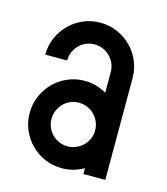

<svg xmlns="http://www.w3.org/2000/svg" viewBox="-75 -499 487 559"><g transform="rotate(15 168.0 -219.0)"><path d="M160.6 -438.5Q188 -438.5 211.9 -428.2Q235.8 -418 253.9 -399.9Q272 -381.8 282.2 -357.9Q292.5 -334 292.5 -307.1V0H226.6V-17.6Q211.9 -9.3 195.6 -4.6Q179.2 0 160.6 0Q133.3 0 109.6 -10.3Q85.9 -20.5 67.9 -38.6Q49.8 -56.6 39.6 -80.3Q29.3 -104 29.3 -131.3Q29.3 -158.7 39.6 -182.6Q49.8 -206.5 67.9 -224.6Q85.9 -242.7 109.6 -252.9Q133.3 -263.2 160.6 -263.2Q179.2 -263.2 195.6 -258.3Q211.9 -253.4 226.6 -245.1V-307.1Q226.6 -320.8 221.4 -332.8Q216.3 -344.7 207.3 -353.8Q198.2 -362.8 186.3 -367.9Q174.3 -373 160.6 -373Q147 -373 135 -367.9Q123 -362.8 114.3 -353.8Q105.5 -344.7 100.3 -332.8Q95.2 -320.8 95.2 -307.1H29.3Q29.3 -334 39.6 -357.9Q49.8 -381.8 67.9 -399.9Q85.9 -418 109.6 -428.2Q133.3 -438.5 160.6 -438.5ZM160.6 -197.3Q147 -197.3 135 -192.1Q123 -187 114.3 -178Q105.5 -168.9 100.3 -157Q95.2 -145 95.2 -131.3Q95.2 -117.7 100.3 -105.7Q105.5 -93.8 114.3 -85Q123 -76.2 135 -71Q147 -65.9 160.6 -65.9Q173.8 -65.9 185.5 -70.8Q197.3 -75.7 206.3 -84.2Q215.3 -92.8 220.7 -104Q226.1 -115.2 226.6 -128.4V-131.3Q226.6 -145 221.4 -157Q216.3 -168.9 207.3 -178Q198.2 -187 186.3 -192.1Q174.3 -197.3 160.6 -197.3Z"/></g></svg>

Font: Aeronef
Style: Regular
Weight: 400
Designer: Peter Wiegel - CAT-Fonts Germany
Foundry: CAT-Fonts, Peter Wiegel
Version: Version 0.002